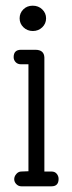

<svg xmlns="http://www.w3.org/2000/svg" viewBox="-20 -655 254 675"><path d="M80 -429H54Q42 -429 35 -436.5Q28 -444 28 -454Q28 -480 54 -480H104Q135 -480 136 -453V-52H161Q173 -52 179.5 -44Q186 -36 186 -26Q186 0 161 0H55Q45 0 37.5 -7.5Q30 -15 30 -25Q30 -35 37.5 -43.5Q45 -52 55 -52L80 -53ZM95 -635Q115 -635 128.5 -622Q142 -609 142 -590.5Q142 -572 128.5 -559Q115 -546 95.5 -546Q76 -546 62.5 -559Q49 -572 49 -590.5Q49 -609 62 -622Q75 -635 95 -635Z"/></svg>

Font: Glass Antiqua
Style: Regular
Weight: 400
Version: 1.001